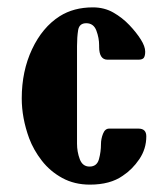

<svg xmlns="http://www.w3.org/2000/svg" viewBox="-20 -488 455 521"><path d="M254 -97Q254 -111 259.5 -125Q265 -139 276 -139H356Q377 -139 377 -118Q377 -84 358 -56Q339 -28 313 -11Q279 13 224 13Q182 13 149 -5Q116 -23 93.5 -52Q71 -81 59 -113Q39 -168 39 -221Q39 -295 67 -354.5Q95 -414 142 -444Q180 -468 232 -468Q263 -468 287.5 -454Q312 -440 331 -420Q350 -400 362 -381Q374 -362 374 -348Q374 -337 370.5 -331.5Q367 -326 355 -326H272Q249 -326 249 -361Q249 -363 249 -365Q249 -385 241.5 -405Q234 -425 214 -425Q195 -425 192 -406Q189 -387 189 -363V-98Q189 -76 196.5 -56Q204 -36 223 -36Q243 -36 248.5 -56Q254 -76 254 -97Z"/></svg>

Font: Shafarik
Style: Regular
Weight: 400
Version: Version 1.001; ttfautohint (v1.8.4.7-5d5b)